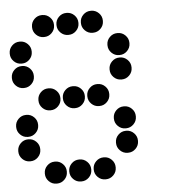

<svg xmlns="http://www.w3.org/2000/svg" viewBox="-51 -742 701 783"><g transform="rotate(-5 300.0 -350.0)"><path d="M149 -695Q131 -695 118 -682Q105 -669 105 -651V-649Q105 -631 118 -618Q131 -605 149 -605H151Q169 -605 182 -618Q195 -631 195 -649V-651Q195 -669 182 -682Q169 -695 151 -695ZM249 -695Q231 -695 218 -682Q205 -669 205 -651V-649Q205 -631 218 -618Q231 -605 249 -605H251Q269 -605 282 -618Q295 -631 295 -649V-651Q295 -669 282 -682Q269 -695 251 -695ZM349 -695Q331 -695 318 -682Q305 -669 305 -651V-649Q305 -631 318 -618Q331 -605 349 -605H351Q369 -605 382 -618Q395 -631 395 -649V-651Q395 -669 382 -682Q369 -695 351 -695ZM49 -595Q31 -595 18 -582Q5 -569 5 -551V-549Q5 -531 18 -518Q31 -505 49 -505H51Q69 -505 82 -518Q95 -531 95 -549V-551Q95 -569 82 -582Q69 -595 51 -595ZM449 -595Q431 -595 418 -582Q405 -569 405 -551V-549Q405 -531 418 -518Q431 -505 449 -505H451Q469 -505 482 -518Q495 -531 495 -549V-551Q495 -569 482 -582Q469 -595 451 -595ZM49 -495Q31 -495 18 -482Q5 -469 5 -451V-449Q5 -431 18 -418Q31 -405 49 -405H51Q69 -405 82 -418Q95 -431 95 -449V-451Q95 -469 82 -482Q69 -495 51 -495ZM449 -495Q431 -495 418 -482Q405 -469 405 -451V-449Q405 -431 418 -418Q431 -405 449 -405H451Q469 -405 482 -418Q495 -431 495 -449V-451Q495 -469 482 -482Q469 -495 451 -495ZM149 -395Q131 -395 118 -382Q105 -369 105 -351V-349Q105 -331 118 -318Q131 -305 149 -305H151Q169 -305 182 -318Q195 -331 195 -349V-351Q195 -369 182 -382Q169 -395 151 -395ZM249 -395Q231 -395 218 -382Q205 -369 205 -351V-349Q205 -331 218 -318Q231 -305 249 -305H251Q269 -305 282 -318Q295 -331 295 -349V-351Q295 -369 282 -382Q269 -395 251 -395ZM349 -395Q331 -395 318 -382Q305 -369 305 -351V-349Q305 -331 318 -318Q331 -305 349 -305H351Q369 -305 382 -318Q395 -331 395 -349V-351Q395 -369 382 -382Q369 -395 351 -395ZM49 -295Q31 -295 18 -282Q5 -269 5 -251V-249Q5 -231 18 -218Q31 -205 49 -205H51Q69 -205 82 -218Q95 -231 95 -249V-251Q95 -269 82 -282Q69 -295 51 -295ZM449 -295Q431 -295 418 -282Q405 -269 405 -251V-249Q405 -231 418 -218Q431 -205 449 -205H451Q469 -205 482 -218Q495 -231 495 -249V-251Q495 -269 482 -282Q469 -295 451 -295ZM49 -195Q31 -195 18 -182Q5 -169 5 -151V-149Q5 -131 18 -118Q31 -105 49 -105H51Q69 -105 82 -118Q95 -131 95 -149V-151Q95 -169 82 -182Q69 -195 51 -195ZM449 -195Q431 -195 418 -182Q405 -169 405 -151V-149Q405 -131 418 -118Q431 -105 449 -105H451Q469 -105 482 -118Q495 -131 495 -149V-151Q495 -169 482 -182Q469 -195 451 -195ZM149 -95Q131 -95 118 -82Q105 -69 105 -51V-49Q105 -31 118 -18Q131 -5 149 -5H151Q169 -5 182 -18Q195 -31 195 -49V-51Q195 -69 182 -82Q169 -95 151 -95ZM249 -95Q231 -95 218 -82Q205 -69 205 -51V-49Q205 -31 218 -18Q231 -5 249 -5H251Q269 -5 282 -18Q295 -31 295 -49V-51Q295 -69 282 -82Q269 -95 251 -95ZM349 -95Q331 -95 318 -82Q305 -69 305 -51V-49Q305 -31 318 -18Q331 -5 349 -5H351Q369 -5 382 -18Q395 -31 395 -49V-51Q395 -69 382 -82Q369 -95 351 -95Z"/></g></svg>

Font: Doto Rounded Black
Style: Regular
Weight: 900
Monospace: yes
Version: Version 1.000